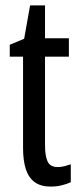

<svg xmlns="http://www.w3.org/2000/svg" viewBox="-20 -678 295 708"><path d="M193 -62Q205 -62 217 -65Q229 -68 241 -72V-6Q225 1 207 5.5Q189 10 166 10Q131 10 108.5 -6Q86 -22 75.5 -53.5Q65 -85 65 -133V-469H16V-513L69 -535L91 -658H146V-537H234V-469H146V-143Q146 -103 155.5 -82.5Q165 -62 193 -62Z"/></svg>

Font: Noto Sans Display ExtraCondensed
Style: Regular
Weight: 400
Width: 2
Version: Version 2.003